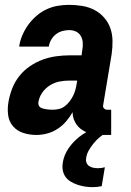

<svg xmlns="http://www.w3.org/2000/svg" viewBox="-20 -548 540 791"><path d="M130 8Q103 8 77 0Q51 -8 34 -27.5Q17 -47 13.5 -74Q10 -101 15 -129Q20 -157 30.5 -184Q41 -211 59.5 -234.5Q78 -258 103 -275Q128 -292 155 -302Q182 -312 210.5 -316Q239 -320 266 -320H316L319 -342Q322 -357 321 -372Q320 -387 313 -399.5Q306 -412 293 -418Q280 -424 265 -424Q251 -424 236.5 -420Q222 -416 210 -406.5Q198 -397 190.5 -383.5Q183 -370 181 -356H59Q62 -379 71.5 -401.5Q81 -424 95.5 -444.5Q110 -465 129.5 -482Q149 -499 171.5 -509.5Q194 -520 217.5 -524Q241 -528 264 -528Q292 -528 319 -523.5Q346 -519 369 -507Q392 -495 409 -475.5Q426 -456 434.5 -432Q443 -408 443.5 -380.5Q444 -353 440 -325L405 -115Q403 -107 408.5 -101.5Q414 -96 421 -96H438V8H403Q380 8 358 3.5Q336 -1 318 -13Q300 -25 289.5 -44.5Q279 -64 279 -86Q268 -66 252.5 -48Q237 -30 217 -17Q197 -4 174.5 2Q152 8 130 8ZM197 -96Q210 -96 223 -99Q236 -102 247 -110.5Q258 -119 266.5 -130Q275 -141 281 -153Q287 -165 290.5 -178Q294 -191 296 -204L298 -216H265Q245 -216 224.5 -212Q204 -208 185 -196Q166 -184 153.5 -165.5Q141 -147 138 -126Q137 -120 139.5 -114Q142 -108 147 -105Q152 -102 158 -100.5Q164 -99 170.5 -98Q177 -97 183.5 -96.5Q190 -96 197 -96ZM361 223Q345 223 329.5 220.5Q314 218 299 213Q284 208 271 200Q258 192 249.5 180Q241 168 238.5 152.5Q236 137 239 120Q244 90 262.5 63Q281 36 306.5 16Q332 -4 362 -16.5Q392 -29 422 -34L417 0Q401 8 388.5 19Q376 30 365 43.5Q354 57 345.5 72Q337 87 335 103Q333 112 336 121Q339 130 346.5 135.5Q354 141 364 143Q374 145 383 145Q391 145 398 144Q405 143 412 141L399 219Q390 221 380.5 222Q371 223 361 223Z"/></svg>

Font: Iosevka SS18 Extrabold
Style: Italic
Weight: 800
Italic angle: -9°
Monospace: yes
Designer: Belleve Invis
Foundry: Belleve Invis
Version: Version 25.1.1; ttfautohint (v1.8.4)